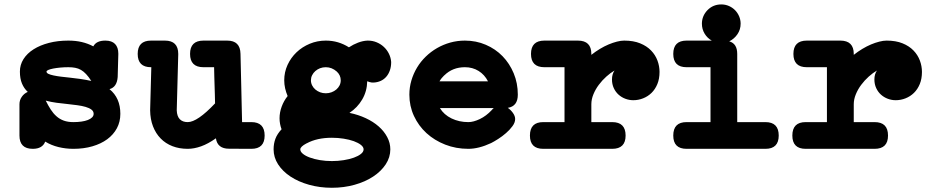

<svg xmlns="http://www.w3.org/2000/svg" viewBox="-20 -637 4254 881"><path d="M299.8 -280.8Q323.7 -278.3 349.1 -274.7Q374.5 -271 398.9 -265.6Q386.7 -284.7 375.2 -296.9Q363.8 -309.1 351.6 -316.2Q339.4 -323.2 325.2 -325.9Q311 -328.6 293.5 -328.6Q274.4 -328.6 256.3 -326.9Q238.3 -325.2 224.4 -322.5Q210.4 -319.8 201.9 -316.2Q193.4 -312.5 193.4 -308.6Q193.4 -302.2 202.1 -298.1Q210.9 -293.9 225.8 -290.8Q240.7 -287.6 260 -285.2Q279.3 -282.7 299.8 -280.8ZM289.1 -159.7Q264.2 -162.1 239 -165.5Q213.9 -168.9 189.9 -175.3Q201.2 -152.3 212.9 -134.3Q224.6 -116.2 239.3 -103.3Q253.9 -90.3 272.7 -83.5Q291.5 -76.7 316.9 -76.7Q336.4 -76.7 353.5 -79.1Q370.6 -81.5 383.1 -86.4Q395.5 -91.3 402.6 -98.4Q409.7 -105.5 409.7 -114.7Q409.7 -126.5 399.7 -134Q389.6 -141.6 372.8 -146.5Q356 -151.4 334.2 -154.3Q312.5 -157.2 289.1 -159.7ZM293.5 -450.7Q327.1 -450.7 355.2 -444.1Q383.3 -437.5 408.2 -424.3Q421.9 -450.7 463.4 -450.7Q493.2 -450.7 508.1 -435.1Q522.9 -419.4 522.9 -391.1V-388.2L520 -283.7Q516.6 -237.3 482.4 -228Q532.2 -187.5 532.2 -114.7Q532.2 -78.1 516.4 -48.6Q500.5 -19 471.9 2Q443.4 22.9 403.8 34.4Q364.3 45.9 316.9 45.9Q281.2 45.9 248.3 37.8Q215.3 29.8 187.5 12.7Q174.8 45.9 130.4 45.9Q69.3 45.9 69.3 -15.1V-158.7Q69.3 -177.2 79.8 -192.6Q90.3 -208 107.4 -215.3Q90.3 -231 80.8 -253.7Q71.3 -276.4 71.3 -308.6Q71.3 -339.8 87.9 -366Q104.5 -392.1 134.3 -410.9Q164.1 -429.7 204.6 -440.2Q245.1 -450.7 293.5 -450.7Z M672.9 -328.6Q611.8 -328.6 611.8 -389.6Q611.8 -450.7 672.9 -450.7H736.8Q797.9 -450.7 797.9 -389.2L791 -130.9Q792 -103.5 804.9 -90.1Q817.9 -76.7 841.3 -76.7Q885.7 -76.7 966.8 -162.6Q966.3 -185.5 965.8 -205.3Q965.3 -225.1 964.6 -244.4Q963.9 -263.7 963.4 -283.9Q962.9 -304.2 962.4 -328.6H913.6Q852.1 -328.6 852.1 -389.6Q852.1 -450.7 913.6 -450.7H1022.5Q1082.5 -450.7 1083.5 -390.1Q1084.5 -347.7 1085.4 -309.3Q1086.4 -271 1087.2 -233.4Q1087.9 -195.8 1088.9 -157.5Q1089.8 -119.1 1090.8 -76.7H1133.3Q1194.3 -76.7 1194.3 -15.1Q1194.3 45.9 1133.3 45.9L1030.8 45.4Q977.5 45.4 970.7 -2.4Q935.1 22.9 902.8 34.4Q870.6 45.9 841.3 45.9Q802.7 45.9 771.2 33.7Q739.7 21.5 717.3 -1.5Q694.8 -24.4 682.1 -57.1Q669.4 -89.8 668.9 -130.9L674.3 -328.6Z M1475.1 -450.7Q1504.4 -450.7 1530.8 -442.9Q1557.1 -435.1 1581.1 -419.9Q1601.1 -433.1 1623 -441.4Q1645 -449.7 1665.5 -450.7H1668.5Q1689.5 -450.7 1708.3 -442.9Q1727.1 -435.1 1741.5 -421.6Q1755.9 -408.2 1764.6 -390.4Q1773.4 -372.6 1774.9 -352.5Q1774.9 -331.1 1769 -314.2Q1763.2 -297.4 1752.7 -285.2Q1742.2 -272.9 1727.5 -266.1Q1712.9 -259.3 1695.8 -258.3H1686Q1675.3 -259.8 1665 -264.2Q1664.1 -218.3 1642.1 -180.7Q1620.1 -143.1 1583.5 -119.1Q1624 -110.8 1658.4 -94.7Q1692.9 -78.6 1717.8 -56.6Q1742.7 -34.7 1756.8 -7.8Q1771 19 1771 48.3Q1771 85 1749.8 117.2Q1728.5 149.4 1692.1 173.3Q1655.8 197.3 1606.9 210.9Q1558.1 224.6 1502.9 224.6Q1447.3 224.6 1398.4 210.9Q1349.6 197.3 1313.2 173.3Q1276.9 149.4 1256.1 117.2Q1235.4 85 1235.4 48.3Q1235.4 22 1243.7 -0.2Q1252 -22.5 1272 -43.9Q1267.6 -55.2 1265.1 -68.4Q1262.7 -81.5 1262.7 -94.2Q1262.7 -121.1 1272.5 -147.7Q1282.2 -174.3 1299.8 -196.3Q1292.5 -213.4 1288.3 -231.7Q1284.2 -250 1284.2 -268.6Q1284.2 -305.7 1299.3 -338.9Q1314.5 -372.1 1340.6 -397Q1366.7 -421.9 1401.4 -436.3Q1436 -450.7 1475.1 -450.7ZM1386.2 21Q1357.9 36.1 1357.9 48.3Q1357.9 59.1 1369.9 68.8Q1381.8 78.6 1401.9 85.9Q1421.9 93.3 1448 97.7Q1474.1 102.1 1502.9 102.1Q1530.8 102.1 1557.1 97.9Q1583.5 93.8 1603.8 86.4Q1624 79.1 1636.2 69.3Q1648.4 59.6 1648.4 48.3Q1648.4 37.6 1636 27.8Q1623.5 18.1 1603.3 10.7Q1583 3.4 1556.9 -0.7Q1530.8 -4.9 1502.9 -4.9Q1434.6 -4.9 1387.7 20.5ZM1525.4 -308.6Q1502.9 -328.6 1475.1 -328.6Q1460.9 -328.6 1448.7 -324Q1436.5 -319.3 1427 -311Q1417.5 -302.7 1412.1 -291.7Q1406.7 -280.8 1406.7 -268.6Q1406.7 -256.3 1412.1 -245.4Q1417.5 -234.4 1427 -226.3Q1436.5 -218.3 1448.7 -213.6Q1460.9 -209 1475.1 -209Q1488.8 -209 1501.2 -213.6Q1513.7 -218.3 1523.2 -226.3Q1532.7 -234.4 1538.1 -245.1Q1543.5 -255.9 1543.5 -268.6Q1543.5 -292 1524.9 -309.1Z M2235.8 -131.3Q2240.2 -136.7 2245.6 -141.1H1998.5Q2017.1 -110.4 2052 -93.5Q2086.9 -76.7 2128.9 -76.7Q2152.3 -76.7 2181.9 -90.8Q2211.4 -105 2236.3 -131.8ZM2356 -202.6Q2356 -149.4 2310.1 -142.1Q2323.7 -132.8 2333.7 -118.7Q2343.8 -104.5 2343.8 -90.8Q2343.8 -74.7 2331.5 -58.1Q2319.3 -41.5 2302.2 -26.6Q2285.2 -11.7 2266.1 0.5Q2247.1 12.7 2233.4 19.5Q2176.8 45.9 2128.9 45.9Q2072.3 45.9 2022.9 26.6Q1973.6 7.3 1937 -26.1Q1900.4 -59.6 1879.4 -105Q1858.4 -150.4 1858.4 -202.6Q1858.4 -236.3 1867.7 -267.8Q1877 -299.3 1893.6 -326.9Q1910.2 -354.5 1933.6 -377.2Q1957 -399.9 1985.4 -416.3Q2013.7 -432.6 2046.1 -441.7Q2078.6 -450.7 2113.3 -450.7Q2164.6 -450.7 2209 -431.6Q2253.4 -412.6 2285.9 -379.2Q2318.4 -345.7 2337.2 -300.5Q2356 -255.4 2356 -202.6ZM2018.6 -291.5Q2011.7 -284.7 2006.3 -278.1Q2001 -271.5 1996.6 -263.7H2219.2Q2203.6 -294.4 2176 -311.5Q2148.4 -328.6 2113.3 -328.6Q2056.6 -328.6 2018.6 -291Z M2478 -328.6Q2416.5 -328.6 2416.5 -389.6Q2416.5 -450.7 2478 -450.7H2631.8Q2693.4 -450.7 2693.4 -389.6V-385.3Q2712.4 -400.4 2732.7 -412.6Q2752.9 -424.8 2772.7 -433.1Q2792.5 -441.4 2810.8 -446Q2829.1 -450.7 2844.2 -450.7Q2886.7 -450.7 2917.2 -438.2Q2947.8 -425.8 2967.5 -405.3Q2987.3 -384.8 2996.8 -359.1Q3006.3 -333.5 3006.3 -307.1Q3006.3 -275.4 2996.3 -251.2Q2986.3 -227.1 2969.5 -210.7Q2952.6 -194.3 2930.9 -185.8Q2909.2 -177.2 2885.7 -177.2Q2867.2 -177.2 2849.6 -183.8Q2832 -190.4 2818.4 -202.6Q2804.7 -214.8 2796.4 -232.7Q2788.1 -250.5 2788.1 -272.5Q2788.1 -296.4 2799.8 -313.5Q2781.2 -302.7 2762.2 -285.6Q2743.2 -268.6 2727.8 -248Q2712.4 -227.5 2702.9 -204.3Q2693.4 -181.2 2693.4 -158.7V-76.7H2789.1Q2850.6 -76.7 2850.6 -15.1Q2850.6 45.9 2789.1 45.9H2472.7Q2411.6 45.9 2411.6 -15.1Q2411.6 -76.7 2472.7 -76.7H2570.3V-328.6Z M3492.2 -76.7Q3553.2 -76.7 3553.2 -15.1Q3553.2 45.9 3492.2 45.9H3130.4Q3069.3 45.9 3069.3 -15.1Q3069.3 -76.7 3130.4 -76.7H3240.2V-328.6H3130.4Q3069.3 -328.6 3069.3 -389.6Q3069.3 -450.7 3130.4 -450.7H3246.1Q3225.6 -461.9 3213.1 -482.7Q3200.7 -503.4 3200.7 -528.3Q3200.7 -564 3226.6 -590.8Q3252.4 -616.7 3289.6 -616.7Q3308.6 -616.7 3325 -609.4Q3341.3 -602.1 3353 -590.1Q3364.7 -578.1 3371.6 -562Q3378.4 -545.9 3378.4 -528.3Q3378.4 -501.5 3363.8 -480Q3349.1 -458.5 3326.2 -447.3Q3362.8 -437 3362.8 -389.6V-76.7Z M3682.1 -328.6Q3620.6 -328.6 3620.6 -389.6Q3620.6 -450.7 3682.1 -450.7H3835.9Q3897.5 -450.7 3897.5 -389.6V-385.3Q3916.5 -400.4 3936.8 -412.6Q3957 -424.8 3976.8 -433.1Q3996.6 -441.4 4014.9 -446Q4033.2 -450.7 4048.3 -450.7Q4090.8 -450.7 4121.3 -438.2Q4151.9 -425.8 4171.6 -405.3Q4191.4 -384.8 4200.9 -359.1Q4210.4 -333.5 4210.4 -307.1Q4210.4 -275.4 4200.4 -251.2Q4190.4 -227.1 4173.6 -210.7Q4156.7 -194.3 4135 -185.8Q4113.3 -177.2 4089.8 -177.2Q4071.3 -177.2 4053.7 -183.8Q4036.1 -190.4 4022.5 -202.6Q4008.8 -214.8 4000.5 -232.7Q3992.2 -250.5 3992.2 -272.5Q3992.2 -296.4 4003.9 -313.5Q3985.4 -302.7 3966.3 -285.6Q3947.3 -268.6 3931.9 -248Q3916.5 -227.5 3907 -204.3Q3897.5 -181.2 3897.5 -158.7V-76.7H3993.2Q4054.7 -76.7 4054.7 -15.1Q4054.7 45.9 3993.2 45.9H3676.8Q3615.7 45.9 3615.7 -15.1Q3615.7 -76.7 3676.8 -76.7H3774.4V-328.6Z"/></svg>

Font: Erica Type
Style: Bold
Weight: 700
Designer: Peter Wiegel
Foundry: Peter Wiegel
Version: Version 1.000 2010 initial release